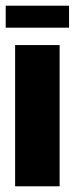

<svg xmlns="http://www.w3.org/2000/svg" viewBox="-28 -653 262 673"><path d="M25 0V-495H181V0ZM-8 -556V-633H214V-556Z"/></svg>

Font: Alumni Sans Black
Style: Regular
Weight: 900
Designer: Robert E. Leuschke
Foundry: Robert E. Leuschke
Version: Version 1.018